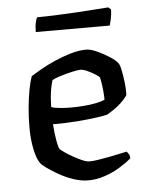

<svg xmlns="http://www.w3.org/2000/svg" viewBox="-49 -695 568 736"><g transform="rotate(-5 234.5 -327.0)"><path d="M261 0Q234 0 204.5 -10Q175 -20 149.5 -34.5Q124 -49 106 -62Q88 -75 83 -82Q70 -99 62 -137.5Q54 -176 54 -220Q54 -261 57.5 -298.5Q61 -336 67 -367Q73 -398 80 -417Q94 -426 118.5 -440Q143 -454 173.5 -467.5Q204 -481 236 -490.5Q268 -500 297 -500Q313 -500 337.5 -489Q362 -478 384.5 -463.5Q407 -449 415 -438Q421 -431 425.5 -408.5Q430 -386 433 -360Q436 -334 435 -313Q425 -298 410.5 -284.5Q396 -271 381 -261Q366 -251 356 -245Q346 -242 315 -237.5Q284 -233 240 -229.5Q196 -226 145 -226Q147 -194 152 -165Q157 -136 162 -129Q166 -125 179.5 -115.5Q193 -106 210 -96.5Q227 -87 244 -79.5Q261 -72 272 -72Q284 -72 304.5 -75Q325 -78 347.5 -82.5Q370 -87 389 -91Q408 -95 417 -97Q421 -93 425 -86.5Q429 -80 429 -70Q410 -54 383 -37.5Q356 -21 324.5 -10.5Q293 0 261 0ZM218 -284Q243 -284 269 -286Q295 -288 317 -292.5Q339 -297 350 -303Q350 -315 348.5 -333Q347 -351 344.5 -367Q342 -383 340 -389Q338 -393 324.5 -401.5Q311 -410 295 -417.5Q279 -425 268 -425Q258 -425 235.5 -420Q213 -415 190.5 -408Q168 -401 158 -395Q154 -383 150.5 -365Q147 -347 145.5 -327.5Q144 -308 144 -292Q155 -288 176.5 -286Q198 -284 218 -284ZM110 -584Q110 -606 113.6 -621Q117.2 -636 120.8 -640Q149.6 -640 189.7 -641.5Q229.7 -643 271.1 -645.5Q312.5 -648 345.8 -650.5Q379.1 -653 395.3 -654L405.2 -645Q404.3 -624 400.7 -608Q397.1 -592 394.4 -584Z"/></g></svg>

Font: Texturina 12pt
Style: Regular
Weight: 400
Designer: Guillermo Torres Carreño
Foundry: Omnibus-Type
Version: Version 1.002